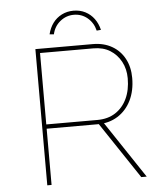

<svg xmlns="http://www.w3.org/2000/svg" viewBox="-59 -931 852 983"><g transform="rotate(-5 367.5 -439.5)"><path d="M144 0V-700H439Q495 -700 537 -676Q579 -652 602 -609Q625 -566 625 -510Q625 -444 600.5 -394.5Q576 -345 531.5 -317Q487 -289 428 -289H166V0ZM627 0 428 -298 453 -303 655 0ZM166 -311H429Q483 -311 521.5 -336Q560 -361 581 -405.5Q602 -450 602 -510Q602 -558 581.5 -596Q561 -634 525.5 -656Q490 -678 440 -678H166ZM245 -767 223 -769Q231 -802 249 -826.5Q267 -851 294.5 -865Q322 -879 355 -879Q389 -879 416 -865Q443 -851 461 -826.5Q479 -802 487 -769L465 -767Q455 -808 425 -833Q395 -858 355 -858Q316 -858 285 -833Q254 -808 245 -767Z"/></g></svg>

Font: Lexend Exa Thin
Style: Regular
Weight: 250
Designer: Bonnie Shaver-Troup, Thomas Jockin
Foundry: Lexend
Version: Version 1.007